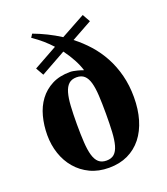

<svg xmlns="http://www.w3.org/2000/svg" viewBox="-133 -798 786 906"><g transform="rotate(-20 260.0 -345.0)"><path d="M482.9 -258.8Q482.9 -317.9 469.7 -369.1Q456.5 -420.4 433.1 -463.9Q409.7 -507.3 377.4 -543.5Q345.2 -579.6 307.1 -608.9L410.2 -666L388.2 -705.1L266.1 -638.2Q234.4 -658.7 201.2 -675Q168 -691.4 133.8 -704.1L123 -687Q150.4 -668.5 172.9 -648.9Q195.3 -629.4 213.9 -608.9L95.2 -543L117.2 -503.9L243.2 -574.2Q265.6 -543.9 281.2 -514.6Q296.9 -485.4 305.2 -458Q300.8 -460 292.7 -462.4Q284.7 -464.8 275.4 -467.3Q266.1 -469.7 256.6 -471.4Q247.1 -473.1 240.2 -473.1Q187 -473.1 148.7 -453.4Q110.4 -433.6 85.4 -400.1Q60.5 -366.7 48.8 -322.3Q37.1 -277.8 37.1 -229Q37.1 -179.7 52 -135.5Q66.9 -91.3 95.5 -57.9Q124 -24.4 165.3 -4.6Q206.5 15.1 259.8 15.1Q313 15.1 354.5 -4.6Q396 -24.4 424.6 -60.5Q453.1 -96.7 468 -147Q482.9 -197.3 482.9 -258.8ZM332 -230Q332 -177.2 329.8 -138.2Q327.6 -99.1 320.3 -73Q313 -46.9 298.6 -33.9Q284.2 -21 259.8 -21Q235.4 -21 220.7 -33.9Q206.1 -46.9 198.5 -73Q190.9 -99.1 188.5 -138.2Q186 -177.2 186 -230Q186 -282.2 188.5 -321.3Q190.9 -360.4 198.5 -386.5Q206.1 -412.6 220.7 -425.8Q235.4 -439 259.8 -439Q284.2 -439 298.6 -425.8Q313 -412.6 320.3 -386.5Q327.6 -360.4 329.8 -321.3Q332 -282.2 332 -230Z"/></g></svg>

Font: Galatia SIL
Style: Bold
Weight: 700
Designer: Development by SIL's NRSI team
Version: Version 2.1